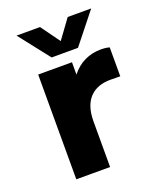

<svg xmlns="http://www.w3.org/2000/svg" viewBox="-116 -665 598 735"><g transform="rotate(-20 182.5 -297.5)"><path d="M138.2 -470.7H245.6L344.7 -595.2H249L192.4 -517.6L136.2 -595.2H40.5ZM67.4 0H205.1V-186.5C205.1 -276.4 253.4 -313.5 320.3 -313.5C333.5 -313.5 347.7 -313.5 360.4 -313V-430.7C350.6 -434.1 337.9 -435.1 324.7 -435.1C278.3 -435.1 235.8 -416 205.1 -376.5V-426.8H67.4Z"/></g></svg>

Font: Now ExtraBold
Style: Regular
Weight: 800
Designer: Alfredo Marco Pradil
Foundry: Alfredo Marco Pradil
Version: Version 1.200;hotconv 1.0.109;makeotfexe 2.5.65596